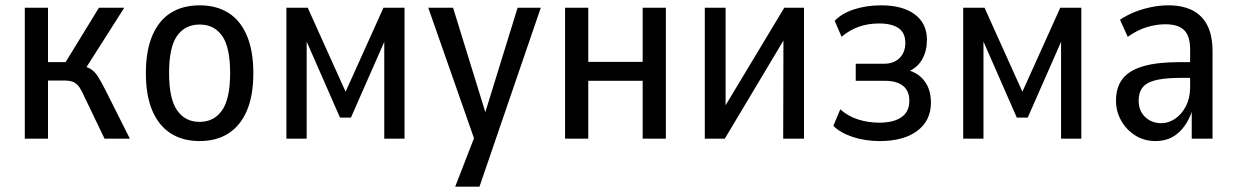

<svg xmlns="http://www.w3.org/2000/svg" viewBox="-20 -520 4639 720"><path d="M73 0V-491H160V-287H226L351 -491H446L294 -252L278 -275Q304 -271 319.5 -261.5Q335 -252 347 -233.5Q359 -215 375 -183L467 0H372L298 -154Q288 -177 279 -191Q270 -205 257 -211.5Q244 -218 222 -218H160V0Z M729 9Q665 9 620 -20Q575 -49 551 -105.5Q527 -162 527 -246Q527 -329 551 -386Q575 -443 620 -471.5Q665 -500 729 -500Q792 -500 837 -471.5Q882 -443 906 -386Q930 -329 930 -246Q930 -162 906 -105.5Q882 -49 837 -20Q792 9 729 9ZM728 -63Q783 -63 813 -106.5Q843 -150 843 -246Q843 -343 813 -385.5Q783 -428 729 -428Q674 -428 644 -385.5Q614 -343 614 -246Q614 -150 644 -106.5Q674 -63 728 -63Z M1054 0V-491H1134L1276 -176L1418 -491H1497V0H1421V-395H1435L1296 -79H1255L1116 -396H1130V0Z M1687 180 1770 -34V34L1586 -491H1679L1806 -80H1794L1921 -491H2008L1778 180Z M2099 0V-491H2186V-288H2390V-491H2477V0H2390V-217H2186V0Z M2623 0V-491H2701V-82H2675L2921 -491H2995V0H2917L2918 -410H2943L2698 0Z M3279 9Q3224 9 3177.5 -6.5Q3131 -22 3105 -48L3131 -110Q3160 -84 3198 -72Q3236 -60 3277 -60Q3331 -60 3360.5 -80.5Q3390 -101 3390 -142Q3390 -179 3366.5 -198Q3343 -217 3298 -217H3189V-281H3295Q3332 -281 3353.5 -302.5Q3375 -324 3375 -359Q3375 -397 3349.5 -414.5Q3324 -432 3276 -432Q3235 -432 3200 -419.5Q3165 -407 3136 -382L3110 -442Q3137 -470 3183 -485Q3229 -500 3284 -500Q3365 -500 3410.5 -466Q3456 -432 3456 -371Q3456 -330 3439 -299Q3422 -268 3389 -253V-256Q3417 -247 3435 -229.5Q3453 -212 3462 -188.5Q3471 -165 3471 -135Q3471 -68 3420 -29.5Q3369 9 3279 9Z M3592 0V-491H3672L3814 -176L3956 -491H4035V0H3959V-395H3973L3834 -79H3793L3654 -396H3668V0Z M4313 9Q4271 9 4237.5 -12Q4204 -33 4184.5 -67.5Q4165 -102 4165 -142Q4165 -194 4190.5 -225.5Q4216 -257 4268.5 -272Q4321 -287 4402 -287H4455V-228H4412Q4367 -228 4336 -223.5Q4305 -219 4286.5 -209.5Q4268 -200 4259 -183.5Q4250 -167 4250 -143Q4250 -104 4274.5 -81Q4299 -58 4335 -58Q4362 -58 4387 -75Q4412 -92 4427.5 -122.5Q4443 -153 4443 -192V-334Q4443 -385 4420.5 -407Q4398 -429 4350 -429Q4317 -429 4281.5 -418.5Q4246 -408 4209 -382L4180 -446Q4207 -464 4236.5 -475.5Q4266 -487 4298 -493.5Q4330 -500 4361 -500Q4415 -500 4452 -481Q4489 -462 4508 -424Q4527 -386 4527 -327V0H4449V-106H4451Q4440 -72 4420.5 -45.5Q4401 -19 4374.5 -5Q4348 9 4313 9Z"/></svg>

Font: Nunito Sans 10pt Condensed Medium
Style: Regular
Weight: 500
Width: 3
Designer: Vernon Adams
Foundry: Vernon Adams
Version: Version 3.101;gftools[0.9.27]